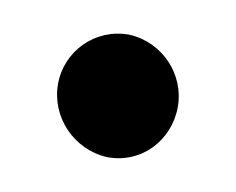

<svg xmlns="http://www.w3.org/2000/svg" viewBox="-35 -471 287 233"><g transform="rotate(10 109.0 -354.5)"><path d="M34 -356C34 -315 67 -281 108 -279H109C151 -279 182 -313 182 -354C182 -394 150 -428 109 -430H108C67 -430 34 -397 34 -356Z"/></g></svg>

Font: Hussar Pisanka
Style: Blk
Weight: 700
Designer: Robert Jablonski
Foundry: Cannot Into Space Fonts
Version: Version 1.070